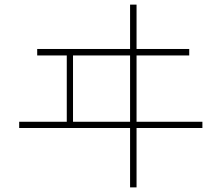

<svg xmlns="http://www.w3.org/2000/svg" viewBox="-20 -718 960 831"><path d="M856 -191V-164H571V93H543V-164H63V-191H269V-478H141V-506H543V-698H571V-506H799V-478H571V-191ZM296 -191H543V-478H296Z"/></svg>

Font: LINE Seed Sans KR Thin
Style: Regular
Weight: 250
Designer: LINE BX Design & Sandoll Inc & Dalton Maag Ltd
Foundry: Sandoll Inc.
Version: Version 1.000